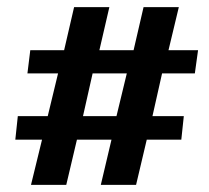

<svg xmlns="http://www.w3.org/2000/svg" viewBox="-20 -519 587 539"><path d="M98 -127H23L30 -193H114L143 -313H57L65 -378H160L188 -499H287L259 -378H355L383 -499H482L453 -378H536L527 -313H435L408 -193H496L489 -127H392L362 0H263L293 -127H196L166 0H67ZM307 -193 336 -313H240L213 -193Z"/></svg>

Font: Yrsa
Style: Bold Italic
Weight: 700
Italic angle: -7.10001°
Version: Version 2.004